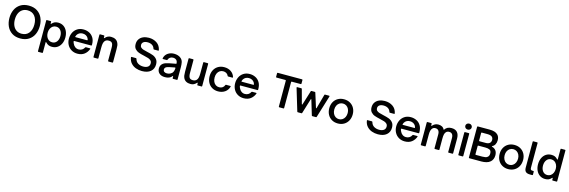

<svg xmlns="http://www.w3.org/2000/svg" viewBox="76 -2511 13198 4450"><g transform="rotate(15 6675.5 -285.5)"><path d="M43 -382Q43 -491 83.5 -580Q124 -669 206 -722Q288 -775 408 -775Q527 -775 609.5 -722Q692 -669 732.5 -579.5Q773 -490 773 -382Q773 -273 732.5 -183.5Q692 -94 609.5 -40.5Q527 13 408 13Q288 13 206 -40.5Q124 -94 83.5 -183.5Q43 -273 43 -382ZM642 -382Q642 -508 580.5 -585Q519 -662 408 -662Q335 -662 282 -626.5Q229 -591 201.5 -527.5Q174 -464 174 -382Q174 -299 201.5 -235.5Q229 -172 282 -136.5Q335 -101 408 -101Q519 -101 580.5 -178Q642 -255 642 -382Z M1413 -280Q1413 -195 1382 -129Q1351 -63 1295.5 -26.5Q1240 10 1167 10Q1119 10 1084 -4.5Q1049 -19 1016 -56Q1012 -62 1006 -62Q1004 -62 1002 -59Q1000 -56 1000 -51V190Q1000 204 986 204H896Q882 204 882 190V-545Q882 -559 896 -559H986Q1000 -559 1000 -545V-506Q1000 -497 1006 -497Q1010 -497 1016 -503Q1049 -540 1084 -555Q1119 -570 1167 -570Q1240 -570 1295.5 -533.5Q1351 -497 1382 -431Q1413 -365 1413 -280ZM988 -280Q988 -226 1008 -183Q1028 -140 1063 -116Q1098 -92 1143 -92Q1212 -92 1253 -145Q1294 -198 1294 -280Q1294 -362 1253 -415Q1212 -468 1143 -468Q1098 -468 1063 -444Q1028 -420 1008 -377Q988 -334 988 -280Z M1499 -277Q1499 -353 1530.5 -420Q1562 -487 1624.5 -528Q1687 -569 1775 -569Q1849 -569 1912.5 -537.5Q1976 -506 2014.5 -442Q2053 -378 2053 -285V-269Q2053 -262 2049 -258.5Q2045 -255 2039 -255H1634Q1619 -255 1622 -240Q1626 -217 1638 -193Q1658 -146 1695.5 -119Q1733 -92 1781 -92Q1828 -92 1863 -115Q1898 -138 1916 -175Q1922 -185 1932 -185H2026Q2034 -185 2037.5 -181.5Q2041 -178 2039 -173Q2010 -91 1944 -40Q1878 11 1778 11Q1696 11 1632.5 -26.5Q1569 -64 1534 -129.5Q1499 -195 1499 -277ZM1914 -348Q1922 -348 1925.5 -352Q1929 -356 1927 -363Q1919 -389 1912 -401Q1892 -436 1857 -454.5Q1822 -473 1779 -473Q1735 -473 1701 -454.5Q1667 -436 1646 -401Q1635 -382 1630 -363Q1629 -361 1629 -358Q1629 -348 1642 -348Z M2173 0Q2159 0 2159 -14V-545Q2159 -551 2162.5 -555Q2166 -559 2173 -559H2263Q2270 -559 2273.5 -555Q2277 -551 2277 -545V-508Q2277 -497 2283 -497Q2287 -497 2293 -503Q2325 -539 2358.5 -554Q2392 -569 2433 -569Q2559 -569 2604 -478Q2621 -445 2625 -411Q2629 -377 2629 -327V-14Q2629 -7 2625 -3.5Q2621 0 2615 0H2524Q2518 0 2514 -3.5Q2510 -7 2510 -14V-327Q2510 -371 2503.5 -399Q2497 -427 2482 -443Q2458 -470 2406 -470Q2345 -470 2315 -434Q2295 -411 2286 -373Q2277 -335 2277 -269V-14Q2277 0 2263 0Z M3001 -227V-231Q3001 -242 3014 -242H3116Q3128 -242 3132 -230Q3151 -159 3205 -127.5Q3259 -96 3328 -96Q3397 -96 3438 -125Q3479 -154 3479 -211Q3479 -253 3453.5 -278Q3428 -303 3390 -315.5Q3352 -328 3285 -343Q3202 -361 3150 -380Q3098 -399 3061.5 -441Q3025 -483 3025 -556Q3025 -625 3059 -674.5Q3093 -724 3152.5 -749.5Q3212 -775 3288 -775Q3398 -775 3479.5 -720Q3561 -665 3582 -557V-553Q3582 -542 3570 -542H3470Q3458 -542 3454 -554Q3438 -611 3393 -638.5Q3348 -666 3286 -666Q3224 -666 3188 -640Q3152 -614 3152 -567Q3152 -530 3175.5 -508Q3199 -486 3235 -474.5Q3271 -463 3333 -449Q3421 -430 3475 -409.5Q3529 -389 3567.5 -343.5Q3606 -298 3606 -219Q3606 -112 3532.5 -49.5Q3459 13 3326 13Q3249 13 3180.5 -11.5Q3112 -36 3063 -89.5Q3014 -143 3001 -227Z M3692 -152Q3692 -230 3753 -275Q3797 -307 3883 -324L4047 -355Q4053 -356 4056.5 -360Q4060 -364 4059 -371Q4054 -419 4030 -443Q3999 -474 3946 -474Q3906 -474 3875.5 -453Q3845 -432 3834 -396Q3829 -383 3818 -383H3728Q3721 -383 3718 -387.5Q3715 -392 3716 -399Q3734 -481 3798.5 -525Q3863 -569 3947 -569Q3997 -569 4040.5 -555Q4084 -541 4115 -513Q4156 -475 4166.5 -424Q4177 -373 4177 -303V-14Q4177 0 4163 0H4073Q4059 0 4059 -14V-52Q4059 -64 4053 -64Q4051 -64 4046 -59Q4026 -34 4003 -20Q3956 11 3874 11Q3792 11 3742 -32Q3692 -75 3692 -152ZM3977 -102Q4021 -124 4040 -160Q4059 -196 4061 -253Q4061 -260 4057 -263.5Q4053 -267 4046 -266L3912 -239Q3854 -227 3830 -205Q3810 -185 3810 -155Q3810 -122 3834.5 -103.5Q3859 -85 3900 -85Q3941 -85 3977 -102Z M4322 -81Q4309 -108 4303.5 -141.5Q4298 -175 4298 -232V-545Q4298 -551 4301.5 -555Q4305 -559 4312 -559H4402Q4409 -559 4412.5 -555Q4416 -551 4416 -545V-231Q4416 -147 4445 -115Q4469 -88 4521 -88Q4578 -88 4611 -124Q4632 -147 4641 -185.5Q4650 -224 4650 -289V-545Q4650 -551 4653.5 -555Q4657 -559 4664 -559H4754Q4761 -559 4764.5 -555Q4768 -551 4768 -545V-14Q4768 0 4754 0H4664Q4650 0 4650 -14V-50Q4650 -61 4643 -61Q4638 -61 4632 -54Q4601 -20 4568 -4.5Q4535 11 4493 11Q4367 11 4322 -81Z M4874 -282Q4874 -365 4909 -430.5Q4944 -496 5007 -532.5Q5070 -569 5152 -569Q5246 -569 5313 -523.5Q5380 -478 5404 -399Q5405 -397 5405 -394Q5405 -383 5392 -383H5292Q5281 -383 5276 -395Q5261 -431 5228.5 -451Q5196 -471 5152 -471Q5106 -471 5070 -447.5Q5034 -424 5014 -381Q4994 -338 4994 -282Q4994 -224 5014 -180Q5034 -136 5070 -112Q5106 -88 5152 -88Q5200 -88 5233 -111Q5266 -134 5280 -174Q5283 -185 5296 -185H5395Q5411 -185 5408 -170Q5385 -85 5316 -37Q5247 11 5152 11Q5070 11 5007 -26Q4944 -63 4909 -129.5Q4874 -196 4874 -282Z M5488 -277Q5488 -353 5519.5 -420Q5551 -487 5613.5 -528Q5676 -569 5764 -569Q5838 -569 5901.5 -537.5Q5965 -506 6003.5 -442Q6042 -378 6042 -285V-269Q6042 -262 6038 -258.5Q6034 -255 6028 -255H5623Q5608 -255 5611 -240Q5615 -217 5627 -193Q5647 -146 5684.5 -119Q5722 -92 5770 -92Q5817 -92 5852 -115Q5887 -138 5905 -175Q5911 -185 5921 -185H6015Q6023 -185 6026.5 -181.5Q6030 -178 6028 -173Q5999 -91 5933 -40Q5867 11 5767 11Q5685 11 5621.5 -26.5Q5558 -64 5523 -129.5Q5488 -195 5488 -277ZM5903 -348Q5911 -348 5914.5 -352Q5918 -356 5916 -363Q5908 -389 5901 -401Q5881 -436 5846 -454.5Q5811 -473 5768 -473Q5724 -473 5690 -454.5Q5656 -436 5635 -401Q5624 -382 5619 -363Q5618 -361 5618 -358Q5618 -348 5631 -348Z M6621 0Q6615 0 6611 -3.5Q6607 -7 6607 -14V-635Q6607 -649 6593 -649H6381Q6367 -649 6367 -663V-749Q6367 -763 6381 -763H6962Q6968 -763 6972 -759.5Q6976 -756 6976 -749V-663Q6976 -656 6972 -652.5Q6968 -649 6962 -649H6748Q6734 -649 6734 -635V-14Q6734 0 6720 0Z M7066 0Q7055 0 7050 -12L6890 -543Q6889 -545 6889 -548Q6889 -553 6893 -556Q6897 -559 6902 -559H6999Q7012 -559 7015 -547L7106 -210Q7109 -199 7115 -199Q7121 -199 7124 -209L7229 -547Q7232 -559 7245 -559H7323Q7336 -559 7339 -547L7445 -210Q7448 -200 7453 -200Q7459 -200 7462 -210L7555 -547Q7558 -559 7571 -559H7667Q7675 -559 7678 -554.5Q7681 -550 7679 -543L7516 -11Q7513 0 7501 0H7415Q7402 0 7399 -12L7293 -364Q7292 -374 7285 -374Q7279 -374 7276 -364L7168 -12Q7165 0 7152 0Z M7745 -282Q7745 -365 7780.5 -430.5Q7816 -496 7880 -532.5Q7944 -569 8026 -569Q8108 -569 8172 -532.5Q8236 -496 8272 -430.5Q8308 -365 8308 -282Q8308 -197 8272.5 -130.5Q8237 -64 8173 -26.5Q8109 11 8026 11Q7944 11 7880 -26Q7816 -63 7780.5 -129.5Q7745 -196 7745 -282ZM8187 -282Q8187 -334 8166.5 -376.5Q8146 -419 8109 -443Q8072 -467 8026 -467Q7980 -467 7943 -443.5Q7906 -420 7885.5 -377.5Q7865 -335 7865 -282Q7865 -226 7886 -183Q7907 -140 7943.5 -116Q7980 -92 8026 -92Q8072 -92 8109 -116.5Q8146 -141 8166.5 -184Q8187 -227 8187 -282Z M8662 -227V-231Q8662 -242 8675 -242H8777Q8789 -242 8793 -230Q8812 -159 8866 -127.5Q8920 -96 8989 -96Q9058 -96 9099 -125Q9140 -154 9140 -211Q9140 -253 9114.5 -278Q9089 -303 9051 -315.5Q9013 -328 8946 -343Q8863 -361 8811 -380Q8759 -399 8722.5 -441Q8686 -483 8686 -556Q8686 -625 8720 -674.5Q8754 -724 8813.5 -749.5Q8873 -775 8949 -775Q9059 -775 9140.5 -720Q9222 -665 9243 -557V-553Q9243 -542 9231 -542H9131Q9119 -542 9115 -554Q9099 -611 9054 -638.5Q9009 -666 8947 -666Q8885 -666 8849 -640Q8813 -614 8813 -567Q8813 -530 8836.5 -508Q8860 -486 8896 -474.5Q8932 -463 8994 -449Q9082 -430 9136 -409.5Q9190 -389 9228.5 -343.5Q9267 -298 9267 -219Q9267 -112 9193.5 -49.5Q9120 13 8987 13Q8910 13 8841.5 -11.5Q8773 -36 8724 -89.5Q8675 -143 8662 -227Z M9353 -277Q9353 -353 9384.5 -420Q9416 -487 9478.5 -528Q9541 -569 9629 -569Q9703 -569 9766.5 -537.5Q9830 -506 9868.5 -442Q9907 -378 9907 -285V-269Q9907 -262 9903 -258.5Q9899 -255 9893 -255H9488Q9473 -255 9476 -240Q9480 -217 9492 -193Q9512 -146 9549.5 -119Q9587 -92 9635 -92Q9682 -92 9717 -115Q9752 -138 9770 -175Q9776 -185 9786 -185H9880Q9888 -185 9891.5 -181.5Q9895 -178 9893 -173Q9864 -91 9798 -40Q9732 11 9632 11Q9550 11 9486.5 -26.5Q9423 -64 9388 -129.5Q9353 -195 9353 -277ZM9768 -348Q9776 -348 9779.5 -352Q9783 -356 9781 -363Q9773 -389 9766 -401Q9746 -436 9711 -454.5Q9676 -473 9633 -473Q9589 -473 9555 -454.5Q9521 -436 9500 -401Q9489 -382 9484 -363Q9483 -361 9483 -358Q9483 -348 9496 -348Z M10027 0Q10013 0 10013 -14V-545Q10013 -551 10016.5 -555Q10020 -559 10027 -559H10117Q10124 -559 10127.5 -555Q10131 -551 10131 -545V-508Q10131 -496 10137 -496Q10141 -496 10147 -502Q10179 -538 10213 -553.5Q10247 -569 10287 -569Q10338 -569 10375.5 -549.5Q10413 -530 10430 -491Q10434 -484 10438 -484Q10442 -484 10446 -490Q10496 -569 10604 -569Q10697 -569 10743 -516Q10789 -463 10789 -366V-14Q10789 0 10775 0H10685Q10671 0 10671 -14V-348Q10671 -408 10646 -439Q10621 -470 10575 -470Q10526 -470 10499 -440Q10477 -416 10468.5 -378Q10460 -340 10460 -281V-14Q10460 0 10446 0H10356Q10342 0 10342 -14V-348Q10342 -408 10316.5 -439Q10291 -470 10244 -470Q10196 -470 10170 -438Q10150 -416 10140.5 -379Q10131 -342 10131 -281V-14Q10131 0 10117 0Z M10928 0Q10914 0 10914 -14V-545Q10914 -551 10917.5 -555Q10921 -559 10928 -559H11018Q11025 -559 11028.5 -555Q11032 -551 11032 -545V-14Q11032 0 11018 0ZM10896 -703Q10896 -734 10918.5 -754.5Q10941 -775 10973 -775Q11006 -775 11028 -754.5Q11050 -734 11050 -703Q11050 -672 11028 -651.5Q11006 -631 10973 -631Q10941 -631 10918.5 -651.5Q10896 -672 10896 -703Z M11181 0Q11175 0 11171 -3.5Q11167 -7 11167 -14V-749Q11167 -756 11171 -759.5Q11175 -763 11181 -763H11464Q11600 -763 11660 -703Q11709 -655 11709 -572Q11709 -515 11686 -472Q11663 -429 11621 -410Q11613 -405 11613 -401Q11613 -397 11622 -394Q11683 -378 11715 -333Q11747 -288 11747 -219Q11747 -169 11729.5 -129Q11712 -89 11683 -63Q11642 -27 11586 -13.5Q11530 0 11477 0ZM11458 -441Q11518 -441 11550 -468.5Q11582 -496 11582 -546Q11582 -592 11553 -619Q11536 -635 11507.5 -642Q11479 -649 11437 -649H11308Q11294 -649 11294 -635V-455Q11294 -441 11308 -441ZM11462 -114Q11502 -114 11534 -120Q11566 -126 11589 -147Q11621 -176 11621 -229Q11621 -297 11580.5 -316.5Q11540 -336 11479 -336H11308Q11294 -336 11294 -322V-128Q11294 -114 11308 -114Z M11833 -282Q11833 -365 11868.5 -430.5Q11904 -496 11968 -532.5Q12032 -569 12114 -569Q12196 -569 12260 -532.5Q12324 -496 12360 -430.5Q12396 -365 12396 -282Q12396 -197 12360.5 -130.5Q12325 -64 12261 -26.5Q12197 11 12114 11Q12032 11 11968 -26Q11904 -63 11868.5 -129.5Q11833 -196 11833 -282ZM12275 -282Q12275 -334 12254.5 -376.5Q12234 -419 12197 -443Q12160 -467 12114 -467Q12068 -467 12031 -443.5Q11994 -420 11973.5 -377.5Q11953 -335 11953 -282Q11953 -226 11974 -183Q11995 -140 12031.5 -116Q12068 -92 12114 -92Q12160 -92 12197 -116.5Q12234 -141 12254.5 -184Q12275 -227 12275 -282Z M12631 0Q12566 0 12533 -30Q12500 -60 12500 -129V-749Q12500 -763 12514 -763H12604Q12618 -763 12618 -749V-160Q12618 -127 12629.5 -113Q12641 -99 12671 -99H12690Q12704 -99 12704 -85V-14Q12704 0 12690 0Z M12755 -279Q12755 -364 12786 -430Q12817 -496 12872.5 -532.5Q12928 -569 13001 -569Q13049 -569 13084 -554.5Q13119 -540 13152 -503Q13157 -497 13162 -497Q13164 -497 13166 -500Q13168 -503 13168 -508V-749Q13168 -763 13182 -763H13272Q13286 -763 13286 -749V-14Q13286 0 13272 0H13182Q13168 0 13168 -14V-53Q13168 -62 13162 -62Q13158 -62 13152 -56Q13119 -19 13084 -4Q13049 11 13001 11Q12928 11 12872.5 -25.5Q12817 -62 12786 -128Q12755 -194 12755 -279ZM13180 -279Q13180 -333 13160 -376Q13140 -419 13105 -443Q13070 -467 13025 -467Q12956 -467 12915 -414Q12874 -361 12874 -279Q12874 -197 12915 -144Q12956 -91 13025 -91Q13070 -91 13105 -115Q13140 -139 13160 -182Q13180 -225 13180 -279Z"/></g></svg>

Font: Open Sauce Two SemiBold
Style: Regular
Weight: 600
Designer: Alfredo Marco Pradil
Foundry: Creative Sauce Fz LLC
Version: Version 1.477